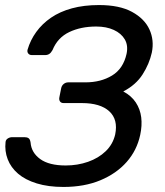

<svg xmlns="http://www.w3.org/2000/svg" viewBox="-20 -730 654 760"><path d="M231 10Q171 10 125.5 -4Q80 -18 51.5 -42.5Q23 -67 10.5 -99.5Q-2 -132 2 -168Q3 -177 11 -182Q19 -187 28 -187H77Q87 -187 93 -183Q99 -179 101 -166Q104 -126 139 -100.5Q174 -75 240 -75Q287 -75 328.5 -89.5Q370 -104 398.5 -131.5Q427 -159 436 -198Q448 -257 412.5 -289.5Q377 -322 304 -322H232Q222 -322 217.5 -328.5Q213 -335 215 -345L222 -380Q224 -391 232 -397.5Q240 -404 250 -404H318Q379 -404 423.5 -431Q468 -458 481 -517Q488 -550 474 -574Q460 -598 430.5 -611.5Q401 -625 361 -625Q300 -625 254 -603Q208 -581 188 -532Q182 -521 175 -516.5Q168 -512 159 -512H106Q97 -512 92 -518Q87 -524 89 -533Q100 -571 123.5 -603.5Q147 -636 182 -660Q217 -684 264.5 -697Q312 -710 372 -710Q453 -710 502.5 -683Q552 -656 571.5 -613.5Q591 -571 581 -522Q571 -477 544.5 -435.5Q518 -394 468 -368Q500 -351 517.5 -324.5Q535 -298 539 -265.5Q543 -233 535 -196Q522 -135 481.5 -89Q441 -43 377.5 -16.5Q314 10 231 10Z"/></svg>

Font: Rubik
Style: Italic
Weight: 400
Italic angle: -12°
Designer: Hubert and Fischer
Foundry: Hubert and Fischer
Version: Version 2.300;gftools[0.9.30]